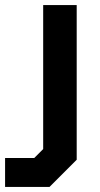

<svg xmlns="http://www.w3.org/2000/svg" viewBox="-85 -518 392 756"><path d="M-65 104H50L85 69V-498H217V111L110 218H-65Z"/></svg>

Font: Chakra Petch
Style: Bold
Weight: 700
Designer: Katatrad Aksorn Co.,Ltd.
Foundry: Cadson Demak Co.,Ltd.
Version: Version 1.000; ttfautohint (v1.6)